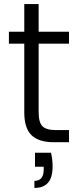

<svg xmlns="http://www.w3.org/2000/svg" viewBox="-20 -703 396 949"><path d="M171 -487V-148Q171 -98 190 -79Q209 -60 257 -60H321V0H246Q172 0 136 -34.5Q100 -69 100 -148V-487H24V-546H100V-683H171V-546H321V-487ZM232 52Q240 84 240 119Q240 175 217 200.5Q194 226 150 226V191Q196 191 196 135V121H153V52Z"/></svg>

Font: Poppins-tnum Light
Style: Regular
Weight: 300
Designer: Ninad Kale (Devanagari), Jonny Pinhorn (Latin)
Foundry: Indian Type Foundry
Version: Version 4.004